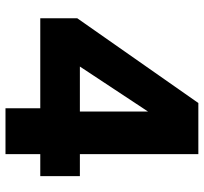

<svg xmlns="http://www.w3.org/2000/svg" viewBox="-42 -718 760 717"><g transform="rotate(90 338.5 -360.0)"><path d="M384.8 0V-129.9H48.8V-268.1L365.2 -720.2H556.2V-277.8H638.2V-129.9H556.2V0ZM229 -277.8H397V-532.2Z"/></g></svg>

Font: SVN-Poppins
Style: Bold
Weight: 700
Designer: Ninad Kale (Devanagari), Jonny Pinhorn (Latin)
Foundry: Indian Type Foundry
Version: Version 3.200;PS 1.000;hotconv 16.6.54;makeotf.lib2.5.65590